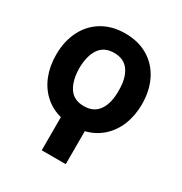

<svg xmlns="http://www.w3.org/2000/svg" viewBox="-171 -663 934 987"><g transform="rotate(30 295.5 -169.5)"><path d="M406.2 -264.6Q407.2 -336.9 378.4 -379.4Q349.6 -421.9 290 -421.9Q230.5 -421.9 202.1 -379.6Q173.8 -337.4 172.9 -264.6Q173.8 -191.4 202.1 -148.9Q230.5 -106.4 290 -106.4Q349.6 -106.4 378.4 -149.2Q407.2 -191.9 406.2 -264.6ZM290 -537.1Q367.7 -537.1 425.3 -502.7Q482.9 -468.3 513.9 -406.5Q544.9 -344.7 544.9 -264.6Q544.9 -197.3 522.7 -141.8Q500.5 -86.4 458.7 -49.1Q417 -11.7 359.4 2.4V198.2H216.8V1.5Q160.6 -13.2 119.6 -50.5Q78.6 -87.9 56.9 -142.8Q35.2 -197.8 35.2 -264.6Q35.2 -344.7 66.2 -406.5Q97.2 -468.3 154.8 -502.7Q212.4 -537.1 290 -537.1Z"/></g></svg>

Font: Pretendard JP
Style: Bold
Weight: 700
Designer: Base glyphs from Inter by Rasmus Andersson; Hangeul glyphs from Noto Sans CJK(Source Han Sans) by Jang Soo-young and Kan
Foundry: Kil Hyung-jin
Version: Version 1.309